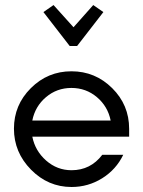

<svg xmlns="http://www.w3.org/2000/svg" viewBox="-20 -729 566 760"><path d="M107.9 -252H418Q406.7 -308.1 363.5 -344.5Q320.3 -380.9 262.7 -380.9Q205.1 -380.9 162.1 -344.5Q119.1 -308.1 107.9 -252ZM491.2 -219.2V-188H107.9Q119.1 -131.8 162.6 -93.5Q206.1 -55.2 263.2 -55.2Q338.4 -55.2 384.8 -116.2H467.8Q439.9 -58.1 384.5 -23.4Q329.1 11.2 263.2 11.2Q170.4 11.2 102.8 -57.4Q35.2 -126 35.2 -219.7Q35.2 -313.5 102.1 -380.1Q168.9 -446.8 262.9 -446.8Q356.9 -446.8 424.1 -380.1Q491.2 -313.5 491.2 -219.2ZM285.2 -546.9H255.9L151.9 -681.2L191.9 -709L271 -621.1L349.1 -709L389.2 -681.2Z"/></svg>

Font: Arcon-Regular
Style: Regular
Weight: 400
Designer: M. Zarth
Foundry: martin zarth - visuelle & digitale kommunikation
Version: Version 1.131;PS 001.131;hotconv 1.0.70;makeotf.lib2.5.58329